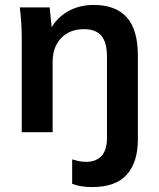

<svg xmlns="http://www.w3.org/2000/svg" viewBox="-20 -535 643 777"><path d="M68 0V-379Q68 -410 66 -442Q64 -474 60 -505H181L191 -405H179Q203 -458 250.5 -486.5Q298 -515 359 -515Q448 -515 493 -465Q538 -415 538 -309V28Q538 122 493 172Q448 222 353 222Q331 222 310.5 219Q290 216 272 209V110Q286 114 299 117Q312 120 329 120Q368 120 390.5 96.5Q413 73 413 21V-303Q413 -364 390 -390.5Q367 -417 320 -417Q262 -417 227.5 -381Q193 -345 193 -285V0Z"/></svg>

Font: Mulish ExtraLight
Style: Bold
Weight: 700
Version: Version 3.603